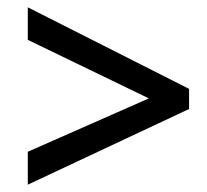

<svg xmlns="http://www.w3.org/2000/svg" viewBox="-20 -622 565 525"><path d="M56 -207 387 -353 56 -513V-602L497 -379V-324L56 -117Z"/></svg>

Font: Noto Sans SemiCondensed Medium
Style: Italic
Weight: 500
Width: 4
Italic angle: -12°
Designer: Monotype Design Team
Foundry: Monotype Imaging Inc.
Version: Version 2.013; ttfautohint (v1.8.4.7-5d5b)